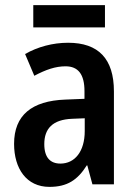

<svg xmlns="http://www.w3.org/2000/svg" viewBox="-20 -720 531 750"><path d="M390 -700H110V-613H390ZM246 -553C186 -553 127 -537 78 -509L114 -424C159 -448 197 -461 236 -461C286 -461 310 -429 310 -364V-334L235 -331C104 -326 35 -270 35 -158C35 -62 83 10 173 10C243 10 283 -17 319 -74H321L341 0H425V-363C425 -490 365 -553 246 -553ZM262 -256 311 -258V-208C311 -128 272 -81 216 -81C177 -81 153 -104 153 -157C153 -217 185 -253 262 -256Z"/></svg>

Font: Noto Sans Tamil Condensed SemiBold
Style: Regular
Weight: 600
Width: 3
Designer: Jelle Bosma - Monotype Design Team
Foundry: Monotype Imaging Inc.
Version: Version 2.004